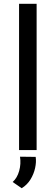

<svg xmlns="http://www.w3.org/2000/svg" viewBox="-20 -795 295 1017"><path d="M81 -775H174V0H81ZM95 202 47 169Q71 148 81.5 110.5Q92 73 86 35L169 36Q173 63 166 95Q159 127 141.5 155.5Q124 184 95 202Z"/></svg>

Font: Synthetic
Style: Regular
Weight: 400
Designer: Santiago Orozco
Foundry: Typemade
Version: Version 2.000; ttfautohint (v1.8.4.7-5d5b)